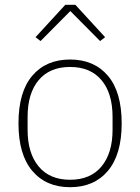

<svg xmlns="http://www.w3.org/2000/svg" viewBox="-20 -768 584 800"><path d="M272 12Q172 12 114.5 -56Q57 -124 57 -254Q57 -385 114.5 -452.5Q172 -520 272 -520Q372 -520 429.5 -452.5Q487 -385 487 -254Q487 -124 429.5 -56Q372 12 272 12ZM272 -19Q357 -19 403 -74.5Q449 -130 449 -227V-281Q449 -379 403 -434Q357 -489 272 -489Q187 -489 141 -434Q95 -379 95 -281V-227Q95 -130 141 -74.5Q187 -19 272 -19ZM294 -748 418 -613 397 -597 273 -722 149 -597 128 -613 252 -748Z"/></svg>

Font: IBM Plex Sans Hebrew ExtLt
Style: Regular
Weight: 200
Designer: Mike Abbink, Paul van der Laan, Pieter van Rosmalen, Yanek Iontef
Foundry: Bold Monday
Version: Version 1.3